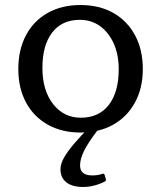

<svg xmlns="http://www.w3.org/2000/svg" viewBox="-20 -520 642 765"><path d="M311 225Q268 225 244.5 206.5Q221 188 221 155Q221 134 234 110Q247 86 274 54Q301 22 344 -21L368 0Q332 47 315.5 80Q299 113 299 139Q299 179 348 179Q358 179 368 177.5Q378 176 390 172Q394 171 397 177L402 195Q403 200 398 203Q379 213 356.5 219Q334 225 311 225ZM300 8Q226 8 170 -23.5Q114 -55 83.5 -112Q53 -169 53 -245Q53 -322 83.5 -379.5Q114 -437 170 -468.5Q226 -500 300 -500Q376 -500 431.5 -468.5Q487 -437 518 -379.5Q549 -322 549 -245Q549 -169 518 -112Q487 -55 431.5 -23.5Q376 8 300 8ZM302 -51Q374 -51 413.5 -102Q453 -153 453 -244Q453 -303 433 -347Q413 -391 378.5 -416Q344 -441 298 -441Q227 -441 188 -390.5Q149 -340 149 -249Q149 -160 191.5 -105.5Q234 -51 302 -51Z"/></svg>

Font: Hahmlet
Style: Regular
Weight: 400
Designer: Minjoo Ham & Mark Frömberg
Foundry: hypertype
Version: Version 1.001; ttfautohint (v1.8.3)